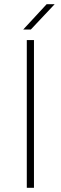

<svg xmlns="http://www.w3.org/2000/svg" viewBox="-20 -890 289 910"><path d="M107 -700H141V0H107ZM90 -750 201 -870H239L126 -750Z"/></svg>

Font: Fivo Sans Thin
Style: Regular
Weight: 250
Foundry: Alexander Slobzheninov
Version: 1.0